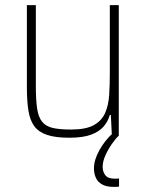

<svg xmlns="http://www.w3.org/2000/svg" viewBox="-20 -530 571 750"><path d="M250 8Q197 8 164 -3Q131 -14 114 -37Q97 -60 91 -98Q85 -136 85 -190V-510H120V-195Q120 -140 125 -106Q130 -72 145 -54Q160 -36 187 -30Q214 -24 258 -24Q315 -24 346 -41Q377 -58 390.5 -88.5Q404 -119 406.5 -159.5Q409 -200 409 -246V-510H444V0H417L413 -81H409Q402 -56 385 -36Q368 -16 336 -4Q304 8 250 8ZM423 200Q396 200 379 190.5Q362 181 354.5 164.5Q347 148 347 128Q347 95 368 57Q389 19 421 -10L444 0Q431 12 416.5 33Q402 54 391.5 77.5Q381 101 381 122Q381 141 391.5 154.5Q402 168 428 168Q431 168 434.5 168Q438 168 445 167V199Q438 200 434 200Q430 200 423 200Z"/></svg>

Font: Saira SemiCondensed Thin
Style: Regular
Weight: 250
Width: 4
Designer: Hector Gatti with collaboration of the Omnibus-Type team
Foundry: Omnibus-Type
Version: Version 1.101